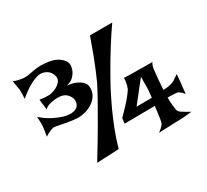

<svg xmlns="http://www.w3.org/2000/svg" viewBox="-138 -893 1202 1115"><g transform="rotate(-30 463.0 -335.0)"><path d="M49.8 -673.8Q63.5 -667 76.2 -664.1Q88.9 -661.1 99.6 -659.2Q111.3 -657.2 124 -657.2Q138.7 -657.2 151.4 -659.7Q164.1 -662.1 178.7 -665Q193.4 -668 212.9 -669.9Q232.4 -671.9 261.7 -669.9Q320.3 -666 353.5 -641.6Q386.7 -617.2 387.7 -588.9Q386.7 -566.4 377.9 -547.9Q370.1 -531.2 354.5 -516.1Q338.9 -501 308.6 -494.1Q345.7 -490.2 367.2 -480.5Q388.7 -470.7 400.4 -460Q414.1 -447.3 418.9 -432.6Q422.9 -412.1 418 -391.6Q413.1 -371.1 398.9 -353.5Q384.8 -335.9 361.3 -322.3Q337.9 -308.6 305.7 -302.7Q283.2 -297.9 254.4 -300.8Q225.6 -303.7 198.7 -308.6Q171.9 -313.5 150.4 -317.9Q128.9 -322.3 121.1 -322.3Q115.2 -322.3 105.5 -318.4Q97.7 -315.4 85.9 -310.1Q74.2 -304.7 60.5 -294.9Q68.4 -341.8 69.3 -355.5Q70.3 -365.2 70.3 -369.1V-380.9Q70.3 -386.7 69.8 -397Q69.3 -407.2 68.4 -422.9Q106.4 -390.6 139.6 -374Q172.9 -357.4 198.2 -349.6Q227.5 -340.8 252.9 -341.8Q284.2 -343.8 297.4 -360.8Q310.5 -377.9 308.1 -398.4Q305.7 -418.9 289.6 -437Q273.4 -455.1 246.1 -459Q224.6 -460.9 205.1 -459Q188.5 -457 169.9 -451.7Q151.4 -446.3 138.7 -432.6Q136.7 -442.4 136.7 -448.7Q136.7 -455.1 135.7 -459Q134.8 -462.9 134.8 -465.8Q134.8 -468.8 133.8 -473.6Q131.8 -483.4 130.9 -502.9Q144.5 -500 156.2 -499Q168 -498 176.8 -498H196.3Q207 -499 223.1 -504.4Q239.3 -509.8 253.4 -519Q267.6 -528.3 276.4 -541.5Q285.2 -554.7 282.2 -570.3Q275.4 -602.5 252 -617.2Q228.5 -631.8 204.1 -629.9Q187.5 -628.9 165 -619.1Q145.5 -611.3 118.7 -594.7Q91.8 -578.1 58.6 -549.8Q60.5 -563.5 60.5 -574.7Q60.5 -585.9 60.5 -593.8V-609.4Q59.6 -616.2 57.6 -626Q55.7 -633.8 54.2 -645.5Q52.7 -657.2 49.8 -673.8ZM720.7 -679.7Q683.6 -627 647.5 -569.3Q611.3 -511.7 583 -462.9Q549.8 -406.2 520.5 -351.6Q495.1 -301.8 469.7 -248Q448.2 -201.2 425.3 -143.1Q402.3 -85 385.7 -24.4L237.3 -17.6Q305.7 -128.9 350.1 -205.6Q394.5 -282.2 421.9 -331.1Q453.1 -387.7 470.7 -422.9Q483.4 -450.2 499 -488.3Q512.7 -520.5 530.8 -568.4Q548.8 -616.2 571.3 -679.7ZM619.1 -367.2Q644.5 -366.2 660.6 -365.7Q676.8 -365.2 686.5 -365.2H703.1H722.7Q734.4 -365.2 754.4 -364.7Q774.4 -364.3 808.6 -364.3Q804.7 -360.4 802.2 -354.5Q799.8 -348.6 797.9 -343.8Q795.9 -337.9 794.9 -331.1Q793.9 -322.3 792 -304.7Q790 -289.1 787.6 -262.7Q785.2 -236.3 782.2 -192.4Q803.7 -192.4 818.8 -195.3Q834 -198.2 844.7 -202.1Q856.4 -206.1 864.3 -211.9Q868.2 -214.8 873 -218.8Q877.9 -221.7 883.3 -225.1Q888.7 -228.5 895.5 -233.4Q893.6 -218.8 893.1 -208.5Q892.6 -198.2 891.6 -191.4Q890.6 -183.6 890.6 -178.7Q889.6 -173.8 888.7 -164.1Q887.7 -156.2 886.2 -142.1Q884.8 -127.9 882.8 -106.4Q875 -117.2 868.7 -122.6Q862.3 -127.9 857.4 -131.8Q851.6 -135.7 847.7 -137.7Q842.8 -138.7 834 -139.6Q826.2 -140.6 813.5 -140.6Q800.8 -140.6 781.2 -141.6Q781.2 -110.4 783.2 -91.3Q785.2 -72.3 787.1 -61.5Q790 -48.8 793.9 -43Q797.9 -38.1 806.6 -32.2Q814.5 -27.3 827.1 -19.5Q839.8 -11.7 859.4 -1Q842.8 1 826.7 2.4Q810.5 3.9 798.8 4.9Q784.2 5.9 772.5 5.9Q758.8 5.9 739.3 6.8Q722.7 7.8 696.8 8.3Q670.9 8.8 635.7 10.7Q648.4 2 656.2 -5.9Q664.1 -13.7 668.9 -18.6Q673.8 -24.4 675.8 -29.3Q677.7 -35.2 680.7 -48.8Q682.6 -60.5 685.5 -81.5Q688.5 -102.5 692.4 -136.7L489.3 -134.8L493.2 -169.9Q530.3 -207 552.2 -231.4Q574.2 -255.9 585.9 -271.5Q599.6 -289.1 605.5 -299.8Q608.4 -308.6 612.3 -319.3Q614.3 -328.1 616.7 -340.8Q619.1 -353.5 619.1 -367.2ZM701.2 -186.5Q703.1 -200.2 704.1 -212.9Q705.1 -225.6 706.1 -234.4Q707 -245.1 707 -252.9V-272.5Q707 -282.2 707 -294.9Q707 -307.6 708 -324.2L598.6 -185.5Z"/></g></svg>

Font: Irish Growler
Style: Regular
Weight: 400
Designer: Squid
Foundry: Font Diner, Inc DBA Sideshow
Version: Version 1.000